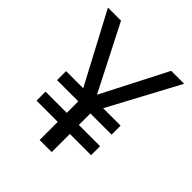

<svg xmlns="http://www.w3.org/2000/svg" viewBox="-197 -840 966 966"><g transform="rotate(45 286.0 -357.0)"><path d="M285 -365 107 -714H14L213 -339H91V-275H242V-193H91V-129H242V0H328V-129H479V-193H328V-275H479V-339H355L556 -714H464Z"/></g></svg>

Font: Noto Sans Osage
Style: Regular
Weight: 400
Designer: Monotype Design Team
Foundry: Monotype Imaging Inc.
Version: Version 2.002